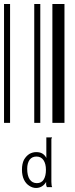

<svg xmlns="http://www.w3.org/2000/svg" viewBox="-20 -610 370 953"><path d="M0 0V-590H30V0ZM150 0V-590H180V0ZM240 0V-590H300V0ZM159 323Q141 323 125 312Q109 302 99 282Q89 261 89 232Q89 203 99 183Q110 164 126 154Q142 145 160 145Q178 145 190 152Q203 160 210 174V72H238V74Q236 77 235 79Q235 82 235 88V293Q235 302 236 307Q236 313 239 319H213Q210 313 209 307Q209 302 209 293Q201 307 188 315Q175 323 159 323ZM163 299Q186 299 197 281Q208 263 208 233Q208 203 196 185Q184 167 161 167Q139 167 127 183Q115 200 115 228Q115 261 127 280Q140 299 163 299Z"/></svg>

Font: Libre Barcode 128 Text
Style: Regular
Weight: 400
Version: Version 1.005; ttfautohint (v1.8.3)